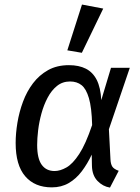

<svg xmlns="http://www.w3.org/2000/svg" viewBox="-20 -833 633 866"><path d="M290.9 -539.1Q335.9 -539.1 367.4 -523.1Q398.8 -507.1 416.3 -472.7Q433.8 -438.2 436.8 -381.4L480.6 -527.1H565.4L471.2 -250.1L478.3 -113.6Q479.3 -93.5 486.3 -82Q493.4 -70.5 515.4 -62.6L476 13.1Q443.8 8 419.8 -16.9Q395.7 -41.9 394.7 -84.9L393.7 -135.6Q374.6 -94.6 349.1 -60.7Q323.6 -26.8 290.1 -7.3Q256.7 12.1 213.7 12.1Q136.7 12.1 93.7 -38Q50.6 -88 50.6 -188.1Q50.6 -231.1 58.6 -279.6Q66.6 -328.1 83.7 -374.2Q100.7 -420.2 128.7 -457.2Q156.7 -494.2 196.8 -516.7Q236.8 -539.1 290.9 -539.1ZM296 -465.5Q262.1 -465.5 237.2 -445.5Q212.3 -425.6 194.9 -392.6Q177.5 -359.7 167 -321.3Q156.5 -282.9 152 -245.5Q147.6 -208.1 147.6 -179.2Q147.6 -118.4 168 -90Q188.4 -61.6 226.2 -61.6Q251.2 -61.6 279.5 -77.6Q307.9 -93.5 337.3 -138.4Q366.7 -183.3 395.6 -269.1Q393.6 -347.8 381.1 -390.2Q368.7 -432.6 347.8 -449Q326.9 -465.5 296 -465.5ZM283.7 -606 349.8 -812.5 445.6 -794.3 349.2 -594.9Z"/></svg>

Font: Fira Sans Variable
Style: Italic
Weight: 397
Italic angle: -8°
Designer: Carrois Corporate & Edenspiekermann AG
Foundry: Carrois Corporate GbR & Edenspiekermann AG
Version: Version 4.202